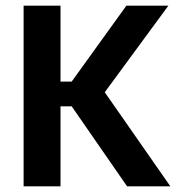

<svg xmlns="http://www.w3.org/2000/svg" viewBox="-20 -659 631 679"><path d="M429.5 0 233.5 -283H182V-370.5H233.5L427 -639H575.5L340 -318.5L339.5 -348.5L582.5 0ZM63.5 0V-639H194V0Z"/></svg>

Font: Anek Bangla Medium SemiBold
Style: Regular
Weight: 600
Version: Version 1.003